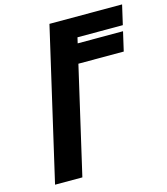

<svg xmlns="http://www.w3.org/2000/svg" viewBox="-124 -956 917 1053"><g transform="rotate(-15 334.0 -430.0)"><path d="M212.3 0 352.6 -607.8H610.1L635.2 -716.6H377.7L385.2 -749H642.7L668.3 -860H255.8L57.2 0Z"/></g></svg>

Font: Stormning
Style: BoldObl
Weight: 400
Designer: Robert Jablonski, Mew Too
Foundry: Cannot Into Space Fonts
Version: Version 0.90